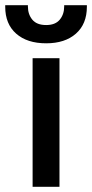

<svg xmlns="http://www.w3.org/2000/svg" viewBox="-49 -716 353 736"><path d="M76 0V-493H179V0ZM128 -550Q55 -550 13 -587Q-29 -624 -29 -690V-696H58V-691Q58 -661 75 -640.5Q92 -620 128 -620Q163 -620 180 -640.5Q197 -661 197 -691V-696H284V-690Q284 -624 242 -587Q200 -550 128 -550Z"/></svg>

Font: Space Grotesk Light Medium
Style: Regular
Weight: 500
Version: Version 2.000